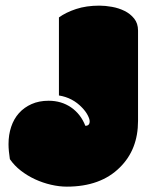

<svg xmlns="http://www.w3.org/2000/svg" viewBox="-20 -659 533 692"><path d="M477.5 -223.1Q477.5 -120.1 412.1 -55.7Q342.8 13.7 220.7 13.7Q193.4 13.7 163.8 6.8Q134.3 0 106.7 -12.7Q79.1 -25.4 55.4 -43.7Q31.7 -62 15.6 -85.4Q13.2 -100.6 12 -114Q10.7 -127.4 10.7 -139.6Q10.7 -173.3 20.3 -201.9Q29.8 -230.5 48.3 -251.2Q66.9 -272 93.8 -283.9Q120.6 -295.9 155.3 -295.9Q201.2 -295.9 236.1 -272Q271 -248 287.6 -205.6Q303.2 -205.6 303.2 -221.7Q303.2 -230 296.1 -243.7Q289.1 -257.3 275.9 -271Q241.7 -307.1 192.4 -314.9V-596.2Q217.3 -614.3 254.2 -626.5Q291 -638.7 338.4 -638.7Q359.4 -638.7 383.8 -634.3Q408.2 -629.9 429 -619.6Q449.7 -609.4 463.6 -592Q477.5 -574.7 477.5 -548.8Z"/></svg>

Font: Modak sl
Style: Regular
Weight: 400
Designer: Sarang Kulkarni, Maithili Shingre, Noopur Datye
Foundry: Ek Type
Version: Version 1.036;PS Version 1.000;hotconv 1.0.79;makeotf.lib2.5